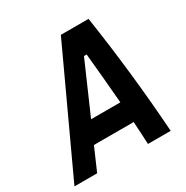

<svg xmlns="http://www.w3.org/2000/svg" viewBox="-191 -829 937 965"><g transform="rotate(-30 277.0 -347.0)"><path d="M-31.7 0 290 -693.8H450.7Q503.4 -346.2 526.9 0H395Q393.6 -32.7 391.8 -65.7Q390.1 -98.6 387.7 -131.3H157.2L100.1 0ZM209.5 -250.5H379.4Q373.5 -323.7 366.7 -397Q359.9 -470.2 353 -543.5H337.4Z"/></g></svg>

Font: Cascadia Mono
Style: Bold Italic
Weight: 700
Italic angle: -10°
Monospace: yes
Designer: Aaron Bell
Foundry: Saja Typeworks
Version: Version 2404.023; ttfautohint (v1.8.4)